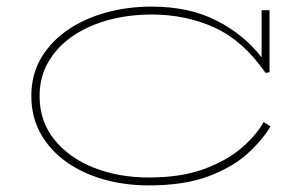

<svg xmlns="http://www.w3.org/2000/svg" viewBox="-20 -551 930 582"><path d="M431 11Q359 11 295 -7Q231 -25 181.5 -60Q132 -95 103.5 -145.5Q75 -196 75 -260Q75 -325 104.5 -375Q134 -425 185 -460Q236 -495 301.5 -513Q367 -531 440 -531Q553 -531 636.5 -488.5Q720 -446 773 -377V-520H797V-332L785 -330Q717 -428 630 -467.5Q543 -507 440 -507Q371 -507 309.5 -490.5Q248 -474 201 -442Q154 -410 127 -364Q100 -318 100 -260Q100 -183 145 -127.5Q190 -72 265 -42.5Q340 -13 431 -13Q531 -13 601 -39.5Q671 -66 715 -105Q759 -144 779 -181L800 -168Q776 -127 730.5 -85.5Q685 -44 611.5 -16.5Q538 11 431 11Z"/></svg>

Font: Padyakke Expanded One
Style: Regular
Weight: 400
Designer: James Puckett
Foundry: Dunwich Type Founders
Version: Version 1.500; ttfautohint (v1.8.4.7-5d5b)